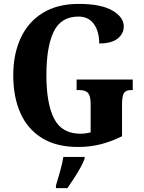

<svg xmlns="http://www.w3.org/2000/svg" viewBox="-20 -744 737 985"><path d="M381 10Q269 10 195 -36Q121 -82 84.5 -164.5Q48 -247 48 -358Q48 -466 86 -548.5Q124 -631 199 -677.5Q274 -724 384 -724Q498 -724 556.5 -690Q615 -656 615 -608Q615 -572 584 -546.5Q553 -521 489 -521Q489 -583 461.5 -621Q434 -659 382 -659Q293 -659 255.5 -581.5Q218 -504 218 -358Q218 -213 257.5 -135.5Q297 -58 393 -58Q418 -58 445 -65V-211Q445 -251 432 -266.5Q419 -282 387 -282H373V-336H661V-282H653Q625 -282 615.5 -266Q606 -250 606 -207V-45Q552 -18 497 -4Q442 10 381 10ZM267 208Q276 178 288 136Q300 94 305 61H414V71Q406 92 391 119Q376 146 358.5 172.5Q341 199 326 221H267Z"/></svg>

Font: Noto Serif Ethiopic Condensed ExtraBold
Style: Regular
Weight: 800
Width: 3
Designer: Monotype Design Team
Foundry: Monotype Imaging Inc.
Version: Version 2.102; ttfautohint (v1.8.4.7-5d5b)